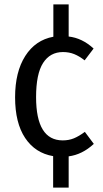

<svg xmlns="http://www.w3.org/2000/svg" viewBox="-20 -704 469 878"><path d="M294 11V154H223V10Q141 -4 95 -73Q49 -142 49 -259Q49 -375 95.5 -448Q142 -521 224 -536V-684H294V-537Q356 -530 408 -482L367 -428Q343 -447 319.5 -456.5Q296 -466 268 -466Q209 -466 177 -416Q145 -366 145 -260Q145 -62 267 -62Q295 -62 318 -71.5Q341 -81 368 -101L409 -46Q356 3 294 11Z"/></svg>

Font: Fira Sans Condensed
Style: Regular
Weight: 400
Width: 3
Designer: bBox Type GmbH & Carrois Corporate GbR & Edenspiekermann AG
Foundry: bBox Type GmbH & Carrois Corporate GbR & Edenspiekermann AG
Version: Version 4.301